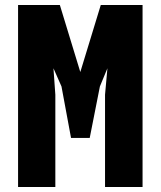

<svg xmlns="http://www.w3.org/2000/svg" viewBox="-20 -745 640 765"><path d="M52 -725H218.5L300 -458L381.5 -725H548V0H398.5V-367.5L408 -473L378 -400.5L337.5 -195.5H263L225 -400.5L193 -473L200.5 -367.5V0H52Z"/></svg>

Font: JuliaMono ExtraBold
Style: Regular
Weight: 800
Monospace: yes
Designer: cormullion
Foundry: corm
Version: Version 0.055; ttfautohint (v1.8.4)